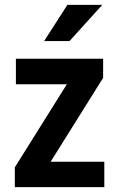

<svg xmlns="http://www.w3.org/2000/svg" viewBox="-20 -770 489 790"><path d="M409.2 -104.5V0H77.1V-104.5ZM404.3 -449.7 123 0H41V-81.5L320.8 -528.3H404.3ZM358.9 -528.3V-423.3H45.4V-528.3ZM161.6 -601.1 257.3 -750H400.9L266.1 -601.1Z"/></svg>

Font: Roboto Condensed SemiBold
Style: Regular
Weight: 600
Designer: Christian Robertson
Foundry: Google
Version: Version 3.008; 2023